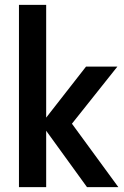

<svg xmlns="http://www.w3.org/2000/svg" viewBox="-20 -770 512 790"><path d="M58 -750H170V-286L334 -496H463L276 -261L467 0H338L170 -232V0H58Z"/></svg>

Font: Cabin SemiBold
Style: Regular
Weight: 600
Designer: Pablo Impallari
Foundry: Pablo Impallari. http://www.impallari.com Igino Marini. http://www.ikern.com
Version: Version 2.200